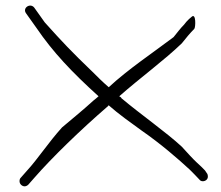

<svg xmlns="http://www.w3.org/2000/svg" viewBox="-20 -672 782 678"><path d="M49 -32C49 -22 58 -14 67 -14C72 -14 77 -17 80 -20L102 -45C164 -116 265 -214 360 -296C361 -297 362 -297 362 -298C362 -299 363 -300 364 -300C399 -269 440 -240 480 -211C548 -164 610 -110 650 -73C662 -61 673 -50 684 -38C687 -34 691 -32 696 -32C706 -32 714 -39 714 -48C714 -53 713 -58 710 -61L704 -70C699 -76 688 -86 674 -99C660 -112 643 -131 622 -154C567 -205 478 -267 409 -325C408 -328 405 -330 401 -332C476 -398 561 -460 622 -519C637 -538 651 -555 666 -570C671 -575 673 -629 656 -612C651 -608 644 -602 638 -595L630 -585C617 -572 606 -557 593 -541C519 -485 433 -428 364 -364C342 -383 324 -401 306 -419C233 -489 199 -525 138 -593L101 -645C87 -663 58 -644 72 -625L109 -573C167 -488 233 -418 328 -332C323 -327 316 -322 310 -317C275 -285 237 -254 199 -222C151 -169 113 -110 75 -69L53 -44C50 -41 49 -37 49 -32Z"/></svg>

Font: Stray Cat
Style: SuExt
Weight: 400
Version: Version 1.0